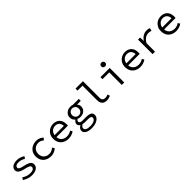

<svg xmlns="http://www.w3.org/2000/svg" viewBox="430 -2516 4540 4540"><g transform="rotate(-45 2700.0 -246.0)"><path d="M310.2 12Q239.3 12 177.4 -10.8Q115.5 -33.6 71.3 -64L109.2 -118.2Q151.1 -88.3 201.9 -70.2Q252.7 -52.1 320.3 -52.1Q381.8 -52.1 412.4 -74.8Q443 -97.5 443 -127.6Q443 -141.6 437.5 -153.9Q432 -166.3 416.6 -177.1Q401.3 -187.9 371.1 -197.8Q341 -207.6 291.3 -217.8Q196.5 -237.6 148.6 -271.8Q100.8 -305.9 100.8 -360.1Q100.8 -418.9 152 -458.5Q203.2 -498.1 303.4 -498.1Q358.6 -498.1 410.6 -479.7Q462.6 -461.3 498.8 -435.7L459.5 -383Q425.5 -406.6 383.8 -420.3Q342.2 -434 296.2 -434Q254.3 -434 229.8 -424.4Q205.4 -414.8 194.5 -398.8Q183.5 -382.8 183.5 -364.3Q183.5 -333.2 217.3 -315.8Q251 -298.4 325.5 -282.5Q406.1 -265.5 449.6 -244.8Q493 -224 509.4 -197.1Q525.8 -170.1 525.8 -132.5Q525.8 -93.1 500.9 -60.3Q476 -27.6 427.8 -7.8Q379.7 12 310.2 12Z M945.8 12Q870 12 809.6 -18.1Q749.3 -48.1 714.5 -105Q679.7 -161.9 679.7 -242.4Q679.7 -323.5 716.9 -380.8Q754.1 -438 815.7 -468Q877.4 -498.1 950.6 -498.1Q1010.8 -498.1 1054.7 -477.3Q1098.5 -456.4 1128.2 -427L1086.9 -374.1Q1057 -400.1 1024.9 -414.8Q992.8 -429.6 954.3 -429.6Q898.3 -429.6 855.4 -406.1Q812.5 -382.6 788.6 -340.3Q764.7 -298.1 764.7 -242.4Q764.7 -186.7 788.1 -144.8Q811.5 -102.9 853.8 -79.7Q896.2 -56.5 952 -56.5Q997.3 -56.5 1034.7 -74.2Q1072.2 -92 1102.2 -117.4L1138.6 -63.8Q1098.9 -28.3 1049.6 -8.2Q1000.2 12 945.8 12Z M1530 12Q1457 12 1397.5 -18Q1338 -48 1303 -105.5Q1268 -163 1268 -244Q1268 -323 1303 -380Q1338 -437 1394.5 -467.5Q1451 -498 1516 -498Q1586 -498 1635.5 -469.5Q1685 -441 1711.5 -390Q1738 -339 1738 -270Q1738 -256 1737 -243Q1736 -230 1734 -220H1323V-284H1685L1664 -261Q1664 -347 1624.5 -390Q1585 -433 1518 -433Q1473 -433 1434.5 -411Q1396 -389 1373 -347Q1350 -305 1350 -244Q1350 -181 1375 -139Q1400 -97 1443 -75.5Q1486 -54 1540 -54Q1584 -54 1619.5 -66.5Q1655 -79 1688 -100L1718 -46Q1682 -22 1635.5 -5Q1589 12 1530 12Z M2096 224Q2025 224 1975 208Q1925 192 1898.5 162Q1872 132 1872 89Q1872 60 1892.5 31.5Q1913 3 1952 -19V-23Q1933 -34 1917.5 -53Q1902 -72 1902 -103Q1902 -126 1917 -150.5Q1932 -175 1960 -194V-198Q1935 -217 1917.5 -249Q1900 -281 1900 -324Q1900 -377 1926.5 -416Q1953 -455 1996.5 -476.5Q2040 -498 2091 -498Q2132 -498 2163 -486H2364V-419H2238Q2255 -402 2267 -376Q2279 -350 2279 -321Q2279 -269 2254 -231.5Q2229 -194 2186.5 -174Q2144 -154 2091 -154Q2072 -154 2050.5 -158.5Q2029 -163 2009 -172Q1991 -161 1981 -147Q1971 -133 1971 -116Q1971 -88 1997.5 -74Q2024 -60 2072 -60H2181Q2275 -60 2320.5 -34Q2366 -8 2366 54Q2366 99 2333 138Q2300 177 2239.5 200.5Q2179 224 2096 224ZM2091 -209Q2122 -209 2147.5 -223Q2173 -237 2188 -263Q2203 -289 2203 -324Q2203 -358 2188 -383.5Q2173 -409 2147.5 -423.5Q2122 -438 2091 -438Q2061 -438 2035.5 -423.5Q2010 -409 1994.5 -383.5Q1979 -358 1979 -324Q1979 -289 1994.5 -263Q2010 -237 2035.5 -223Q2061 -209 2091 -209ZM2102 164Q2159 164 2200 150Q2241 136 2263 114Q2285 92 2285 67Q2285 32 2257.5 20Q2230 8 2174 8H2079Q2058 8 2039.5 6Q2021 4 2005 0Q1971 19 1957 39.5Q1943 60 1943 81Q1943 119 1983.5 141.5Q2024 164 2102 164Z M2806 12Q2729 12 2688 -32.5Q2647 -77 2647 -163V-645H2481V-712H2729V-157Q2729 -104 2755 -80Q2781 -56 2824 -56Q2845 -56 2867 -61.5Q2889 -67 2916 -79L2937 -17Q2904 -5 2875 3.5Q2846 12 2806 12Z M3316 0V-419H3090V-486H3398V0ZM3347.8 -588.2Q3320 -588.2 3301 -605.6Q3282 -623 3282 -651.6Q3282 -680.8 3301 -698.2Q3320 -715.6 3347.8 -715.6Q3376.2 -715.6 3394.9 -698.2Q3413.6 -680.8 3413.6 -651.6Q3413.6 -623 3394.9 -605.6Q3376.2 -588.2 3347.8 -588.2Z M3930 12Q3857 12 3797.5 -18Q3738 -48 3703 -105.5Q3668 -163 3668 -244Q3668 -323 3703 -380Q3738 -437 3794.5 -467.5Q3851 -498 3916 -498Q3986 -498 4035.5 -469.5Q4085 -441 4111.5 -390Q4138 -339 4138 -270Q4138 -256 4137 -243Q4136 -230 4134 -220H3723V-284H4085L4064 -261Q4064 -347 4024.5 -390Q3985 -433 3918 -433Q3873 -433 3834.5 -411Q3796 -389 3773 -347Q3750 -305 3750 -244Q3750 -181 3775 -139Q3800 -97 3843 -75.5Q3886 -54 3940 -54Q3984 -54 4019.5 -66.5Q4055 -79 4088 -100L4118 -46Q4082 -22 4035.5 -5Q3989 12 3930 12Z M4345.7 0V-486.1H4414L4421.3 -371.2H4424.1Q4462 -430.1 4517.9 -464.1Q4573.8 -498.1 4640.6 -498.1Q4668 -498.1 4691.3 -493.5Q4714.6 -489 4736.8 -478.1L4718 -407.4Q4692.8 -416.3 4674.8 -420.1Q4656.7 -423.9 4628.5 -423.9Q4573.5 -423.9 4522.6 -392.4Q4471.8 -360.9 4428 -284.7V0Z M5130 12Q5057 12 4997.5 -18Q4938 -48 4903 -105.5Q4868 -163 4868 -244Q4868 -323 4903 -380Q4938 -437 4994.5 -467.5Q5051 -498 5116 -498Q5186 -498 5235.5 -469.5Q5285 -441 5311.5 -390Q5338 -339 5338 -270Q5338 -256 5337 -243Q5336 -230 5334 -220H4923V-284H5285L5264 -261Q5264 -347 5224.5 -390Q5185 -433 5118 -433Q5073 -433 5034.5 -411Q4996 -389 4973 -347Q4950 -305 4950 -244Q4950 -181 4975 -139Q5000 -97 5043 -75.5Q5086 -54 5140 -54Q5184 -54 5219.5 -66.5Q5255 -79 5288 -100L5318 -46Q5282 -22 5235.5 -5Q5189 12 5130 12Z"/></g></svg>

Font: Source Code Pro ExtraLight
Style: Regular
Weight: 200
Monospace: yes
Designer: Paul D. Hunt, Teo Tuominen
Foundry: Adobe
Version: Version 1.026;hotconv 1.1.0;makeotfexe 2.6.0